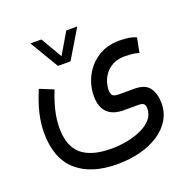

<svg xmlns="http://www.w3.org/2000/svg" viewBox="-131 -626 983 995"><g transform="rotate(-20 360.5 -128.0)"><path d="M234.4 -340.3H303.7L398.4 -498.5H337.9L269 -381.3L200.7 -498.5H140.1ZM176.3 -231.9 100.6 -262.7Q74.2 -200.7 61 -145.8Q47.9 -90.8 47.9 -38.6Q47.9 102.5 127.4 173.1Q207 243.7 351.1 243.7Q419.9 243.7 478.5 228.3Q537.1 212.9 580.8 184.1Q624.5 155.3 648.7 114.7Q672.9 74.2 672.9 23.4Q672.9 -26.9 649.7 -60.1Q626.5 -93.3 568.4 -93.8H480.5Q454.1 -93.8 446 -103.5Q438 -113.3 438 -134.8Q438 -151.9 444.8 -174.6Q451.7 -197.3 467.5 -218.8Q483.4 -240.2 510.3 -254.6Q537.1 -269 577.1 -269Q591.3 -269 612.3 -267.3Q633.3 -265.6 654.3 -258.8L669.9 -339.4Q643.6 -350.6 617.4 -352.8Q591.3 -355 577.1 -355Q508.3 -355 458.7 -322.8Q409.2 -290.5 382.3 -239Q355.5 -187.5 355.5 -128.4Q355.5 -69.3 386 -38.6Q416.5 -7.8 475.6 -7.8H555.7Q578.6 -7.8 586.4 -0.2Q594.2 7.3 594.2 25.4Q594.2 59.1 572.3 84Q550.3 108.9 514.2 125.2Q478 141.6 434.8 149.7Q391.6 157.7 348.6 157.7Q237.8 157.2 184.6 110.8Q131.3 64.5 131.3 -35.2Q131.3 -79.6 142.6 -128.4Q153.8 -177.2 176.3 -231.9Z"/></g></svg>

Font: Vazir Variable Regular
Style: Regular
Weight: 400
Designer: Saber Rastikerdar
Foundry: Saber Rastikerdar
Version: Version 30.1.0